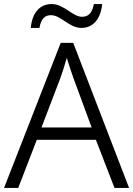

<svg xmlns="http://www.w3.org/2000/svg" viewBox="-20 -929 658 949"><path d="M132 -791H175C183 -837 202 -854 232 -854C281 -854 322 -791 382 -791C441 -791 478 -836 485 -909H444C435 -863 416 -846 385 -846C339 -846 297 -909 235 -909C176 -909 139 -865 132 -791ZM546 0H618L342 -717H280L0 0H70L162 -238H454ZM343 -543 433 -299H185L278 -542C287 -567 300 -606 310 -643C319 -614 336 -561 343 -543Z"/></svg>

Font: Noto Sans Syriac Light
Style: Regular
Weight: 300
Designer: Patrick Giasson and the Monotype Design Team
Foundry: Monotype Imaging Inc.
Version: Version 3.000